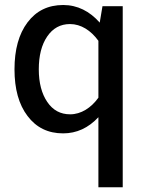

<svg xmlns="http://www.w3.org/2000/svg" viewBox="-20 -539 598 783"><path d="M39.1 -256.3C39.1 -176.3 56.6 -112.8 92.3 -65.9C127.9 -18.6 176.3 4.9 237.3 4.9C292.5 4.9 340.3 -17.1 381.3 -61V224.6H480.5V-513.7H397.9L386.7 -446.8C345.7 -493.2 295.9 -518.6 237.8 -518.6C176.3 -518.6 127.9 -495.1 92.3 -447.8C56.6 -400.4 39.1 -336.4 39.1 -256.3ZM138.2 -256.3C138.2 -311.5 149.4 -356.4 172.4 -390.1C195.3 -423.8 226.1 -440.9 265.6 -440.9C310.1 -440.9 350.6 -415 381.3 -372.6V-140.6C351.6 -99.1 310.5 -72.8 266.1 -72.8C226.6 -72.8 195.8 -89.4 172.9 -123C149.9 -156.7 138.2 -201.2 138.2 -256.3Z"/></svg>

Font: Estedad Medium
Style: Regular
Weight: 500
Designer: Amin Abedi
Version: Version 7.3